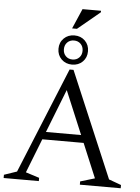

<svg xmlns="http://www.w3.org/2000/svg" viewBox="-73 -1096 834 1147"><g transform="rotate(5 344.0 -523.0)"><path d="M175.5 -250.5V-296H506V-250.5ZM621 -46.5 695 -19.5V0H450V-19.5L536.5 -45.5L305.5 -597.5H339L122.5 -45.5L204 -19.5V0H-7V-19.5L69.5 -45.5L329 -680H352.5ZM340.5 -885.5Q379 -885.5 404 -860.8Q429 -836 429 -798Q429 -760 404 -735.2Q379 -710.5 340.5 -710.5Q302.5 -710.5 277.2 -735.2Q252 -760 252 -798Q252 -836 277.2 -860.8Q302.5 -885.5 340.5 -885.5ZM340.5 -741Q365 -741 380.8 -757Q396.5 -773 396.5 -798Q396.5 -823 380.8 -839Q365 -855 340.5 -855Q316 -855 300.2 -839Q284.5 -823 284.5 -798Q284.5 -773 300.2 -757Q316 -741 340.5 -741ZM322.5 -926 374.5 -1046H485.5V-1037L351.5 -926Z"/></g></svg>

Font: Newsreader 16pt
Style: Regular
Weight: 400
Designer: Hugues Gentile
Foundry: Production Type
Version: Version 1.003